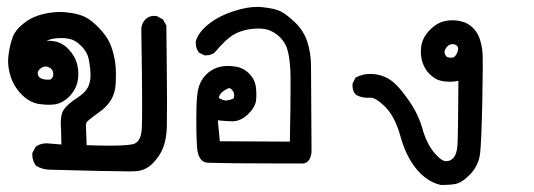

<svg xmlns="http://www.w3.org/2000/svg" viewBox="-20 -309 1540 554"><path d="M389.2 61.5Q390.1 46.9 390.1 -13.7Q390.1 -74.2 387.7 -226.6V-227.1Q389.2 -242.2 398.9 -252.4Q409.2 -263.2 424.3 -263.2Q427.7 -263.2 432.1 -262.7L450.2 -252.9L460 -235.4Q461.9 -65.9 461.9 -12Q461.9 42 461.4 58.1Q460 93.3 450.7 117.2Q440.9 142.1 420.2 162.8Q399.4 183.6 370.6 185.1Q365.2 185.5 352.1 185.5Q299.8 185.5 126 180.7Q103.5 180.7 85 169.9L83.5 168.9Q73.2 154.3 73.2 137.7Q73.2 136.2 73.2 132.8L83 114.7L84 113.8Q96.7 104.5 114.7 104.5Q117.2 104.5 157.2 107.9L156.2 65.9Q155.3 55.2 155.3 46.9Q155.3 20 164.1 7.3Q175.3 -8.8 201.7 -25.9Q225.6 -41.5 233.4 -56.6Q241.2 -72.3 241.2 -90.3Q241.2 -109.9 236.8 -134.3Q232.9 -158.2 214.4 -176.3Q197.8 -193.4 180.2 -196.8Q169.4 -199.2 158.2 -199.2Q147 -199.2 136 -197.8Q125 -196.3 113.8 -190.9Q116.7 -191.4 119.1 -191.4Q140.6 -191.4 155.8 -183.6Q168.5 -177.2 178.7 -166Q197.8 -145.5 203.1 -121.1Q206.1 -108.4 206.1 -96.9Q206.1 -85.4 204.1 -75.2Q199.2 -49.8 178.7 -29.3Q161.1 -12.2 141.1 -8.3Q131.3 -6.8 124 -6.8Q116.7 -6.8 112.8 -6.8Q104 -7.3 93.3 -8.8Q64.5 -13.2 41 -37.8Q17.6 -62.5 9.3 -93.3Q3.4 -113.3 3.4 -132.8Q3.4 -142.6 4.9 -152.3Q8.8 -180.7 16.1 -200.2Q23.4 -221.7 47.4 -240.7Q70.8 -260.3 105.5 -268.6Q130.9 -274.4 153.8 -274.4Q162.6 -274.4 171.4 -273.4Q202.1 -270.5 223.1 -261.2Q243.7 -251.5 266.1 -228Q288.1 -204.6 297.1 -184.1Q306.2 -163.6 311.5 -134.8Q314.5 -116.7 314.5 -97.9Q314.5 -79.1 313.5 -63.5Q310.1 -18.6 272 10.3Q238.3 34.7 231.4 42Q228 46.4 228 53.2Q228 54.2 230 109.9Q271 111.3 293.9 111.3Q354.5 111.3 368.2 105.5Q387.2 97.2 389.2 61.5ZM126 -79.6Q133.8 -85.9 133.8 -93.8Q133.8 -109.4 121.1 -114.7Q116.7 -117.2 111.8 -117.2Q104 -117.2 95.7 -110.4Q88.9 -105 88.9 -98.1Q88.9 -86.4 100.1 -82Q107.9 -79.1 116.7 -79.1Q121.1 -79.1 126 -79.6Z M555.2 -63Q564 -85.9 581.5 -99.9Q599.1 -113.8 619.6 -117.2Q628.9 -118.7 635.7 -118.7Q649.4 -118.7 660.6 -116.7Q683.1 -112.8 699.2 -96.4Q715.3 -80.1 718.3 -58.1Q719.7 -46.4 719.7 -36.9Q719.7 -27.3 718.8 -19Q716.3 1 695.3 21Q673.8 41 650.9 41Q633.8 41 608.4 38.1L614.3 98.6L816.4 99.6Q818.4 -9.3 818.4 -54.7Q818.4 -100.1 817.6 -109.6Q816.9 -119.1 816.2 -125.7Q815.4 -132.3 814.9 -138.7Q813 -150.9 810.5 -161.1Q805.7 -183.6 788.6 -200.7Q776.4 -212.9 762 -219.7Q747.6 -226.6 725.6 -226.6Q688.5 -226.6 658.2 -211.4Q633.8 -198.7 599.1 -157.2Q588.9 -149.4 575.2 -149.4Q573.7 -149.4 570.3 -149.4L554.7 -156.7L553.2 -158.7Q544.9 -169.9 544.9 -184.6Q544.9 -188 544.9 -189.5Q551.8 -215.3 582 -239.5Q612.3 -263.7 657.7 -277.8Q693.4 -289.1 722.2 -289.1Q730.5 -289.1 738.8 -288.1Q773.9 -284.2 790 -276.1Q806.2 -268.1 831.1 -244.6Q856.4 -220.2 866.7 -188.5Q877 -157.7 877.4 -119.1L878.9 129.4Q877 148.4 868.7 156.2Q862.8 162.1 854.5 162.6Q839.8 163.1 658.2 162.1L580.1 160.6Q568.8 160.2 561.5 152.8Q550.3 141.6 548.3 114.3Q546.4 82 546.4 36.9Q546.4 -8.3 548.6 -29.8Q550.8 -51.3 555.2 -63ZM632.8 -19Q634.3 -19 635.7 -19.5Q646 -21 653.8 -24.9Q655.8 -29.8 655.8 -34.2Q655.8 -41 651.4 -47.4L647.9 -51.3Q644.5 -54.7 641.6 -54.7Q640.1 -54.7 638.7 -54.2Q628.4 -49.8 619.6 -42Q613.3 -36.6 611.3 -26.4Q624 -19 632.8 -19Z M1048.8 -27.3 1039.6 -26.9Q1022.5 -26.9 1006.8 -35.6L1005.9 -36.6Q997.1 -46.9 997.1 -62Q997.1 -64 997.1 -67.4L1005.9 -85L1007.8 -85.9Q1025.9 -95.7 1048.3 -95.7Q1070.8 -95.7 1090.8 -86.9Q1107.4 -80.1 1123.3 -64.2Q1139.2 -48.3 1160.2 -18.1Q1187 20 1199 62.7Q1210.9 105.5 1233.9 132.8L1242.2 141.6Q1256.8 156.2 1266.6 156.2Q1280.8 156.2 1289.6 145Q1297.9 134.8 1299.8 111.6Q1301.8 88.4 1302.7 -75.7Q1289.6 -73.2 1280.5 -73.2Q1271.5 -73.2 1265.9 -73.7Q1260.3 -74.2 1254.6 -75.4Q1249 -76.7 1243.7 -78.6Q1231 -84 1219 -95.9Q1207 -107.9 1200.7 -124.5Q1194.3 -141.1 1194.3 -161.1Q1194.3 -165.5 1194.8 -169.9Q1196.8 -199.2 1221.2 -223.6Q1239.7 -242.2 1260.7 -247.6Q1273.4 -250.5 1284.9 -250.5Q1296.4 -250.5 1304.4 -248.8Q1312.5 -247.1 1317.6 -245.4Q1322.8 -243.7 1327.6 -241.2Q1336.9 -236.3 1344.2 -229Q1358.4 -215.3 1364.7 -195.3Q1371.1 -176.3 1372.6 -152.3Q1373 -143.6 1373 -114.5Q1373 -85.4 1371.6 -13.7Q1369.1 102.1 1365.2 134.3Q1360.8 168.5 1337.2 193.4Q1313.5 218.3 1292.5 222.2Q1277.3 224.6 1261.7 224.6Q1252.9 224.6 1251.5 224.6Q1212.4 215.8 1181.6 178.7Q1150.9 141.6 1134.8 82Q1119.1 26.4 1090.3 -2Q1064 -27.3 1048.8 -27.3ZM1300.8 -161.6Q1301.8 -165.5 1301.8 -167.2Q1301.8 -168.9 1301.8 -170.4Q1301.8 -173.8 1298.8 -176.8Q1293 -181.6 1286.1 -181.6Q1273.9 -181.6 1266.6 -169.9Q1262.7 -164.1 1262.7 -159.7Q1262.7 -155.3 1263.7 -153.1Q1264.6 -150.9 1265.4 -149.7Q1266.1 -148.4 1266.6 -147.7Q1267.1 -147 1267.8 -146.2Q1268.6 -145.5 1269.5 -145Q1272.9 -142.6 1281.2 -142.6Q1284.7 -142.6 1288.1 -143.1L1292.5 -146.5Q1297.9 -151.9 1300.8 -161.6Z"/></svg>

Font: Bakudai
Style: Bold
Weight: 700
Version: Version 1.48